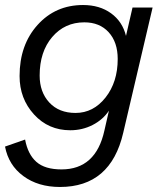

<svg xmlns="http://www.w3.org/2000/svg" viewBox="-26 -530 659 765"><path d="M502 -500H582L465 -1Q415 215 213 215Q126 215 67 171.5Q8 128 -6 54L74 26Q85 85 119 115Q153 145 219 145Q356 145 390 -10L408 -89Q384 -53 343 -32Q302 -11 254 -11Q167 -11 109.5 -74Q52 -137 52 -227Q52 -351 123.5 -430.5Q195 -510 305 -510Q371 -510 416.5 -477Q462 -444 476 -387ZM275 -80Q346 -80 394.5 -141.5Q443 -203 443 -295Q443 -362 407 -401.5Q371 -441 310 -441Q232 -441 182 -382.5Q132 -324 132 -229Q132 -163 170.5 -121.5Q209 -80 275 -80Z"/></svg>

Font: Elaine Sans
Style: Italic
Weight: 400
Italic angle: -13°
Designer: Wei Huang
Foundry: Wei Huang
Version: Version 2.001;December 24, 2019;FontCreator 12.0.0.2547 64-b